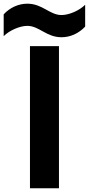

<svg xmlns="http://www.w3.org/2000/svg" viewBox="-72 -1011 478 1031"><path d="M88.9 0H244.6V-763.2H88.9ZM-52.2 -816.9C-20.5 -848.6 35.2 -872.1 74.7 -872.1C138.2 -872.1 176.8 -811 258.3 -811C304.7 -811 350.6 -831.1 385.3 -868.2V-985.4C353.5 -953.6 297.9 -930.2 258.3 -930.2C194.8 -930.2 156.2 -991.2 74.7 -991.2C28.3 -991.2 -17.6 -971.2 -52.2 -934.1Z"/></svg>

Font: Krona One
Style: Regular
Weight: 400
Designer: Yvonne Schüttler
Foundry: Yvonne Schüttler
Version: Version 1.002